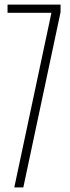

<svg xmlns="http://www.w3.org/2000/svg" viewBox="-20 -820 306 840"><path d="M42.5 0 205 -764H13V-800H245V-767L82 0Z"/></svg>

Font: Big Shoulders Thin
Style: Regular
Weight: 100
Version: Version 2.002